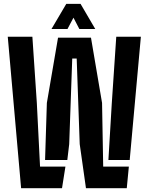

<svg xmlns="http://www.w3.org/2000/svg" viewBox="-20 -994 784 1014"><path d="M434 0 401 -233 385 -685H361.5L345.5 -233L335.5 -149H218L227.5 -450.5L286.5 -795H460.5L519 -450.5L525 -114H660.5L649.5 0ZM91.5 0 21 -800H151L174.5 -450.5L191.5 -114H325.5L307.5 0ZM552.5 -149 570.5 -450.5 594 -800H724L665 -149ZM252 -841 330 -973.5H405.5L483 -841H399L368 -900.5L336.5 -841Z"/></svg>

Font: Big Shoulders Stencil Display Thin ExtraBold
Style: Regular
Weight: 800
Version: Version 2.001